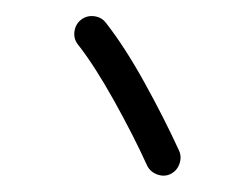

<svg xmlns="http://www.w3.org/2000/svg" viewBox="-20 -765 308 236"><path d="M79.6 -740.7Q86.4 -746.1 95.5 -745.1Q104.5 -744.1 109.9 -737.3Q133.3 -707.5 158 -662.8Q182.6 -618.2 200.2 -579.6Q203.6 -571.8 200.4 -563.2Q197.3 -554.7 189 -550.8Q181.2 -547.4 172.6 -550.8Q164.1 -554.2 160.6 -562Q144 -598.6 119.9 -641.8Q95.7 -685.1 75.7 -710.4Q70.3 -717.3 71.5 -726.3Q72.8 -735.4 79.6 -740.7Z"/></svg>

Font: Mikhak Regular
Style: Regular
Weight: 400
Designer: Amin Abedi
Version: Version 3.3